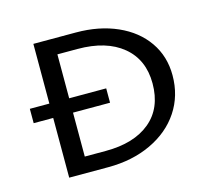

<svg xmlns="http://www.w3.org/2000/svg" viewBox="-75 -556 716 646"><g transform="rotate(-15 283.0 -233.0)"><path d="M516 -243Q516 -172 479.5 -117Q443 -62 377 -31Q311 0 227 0H91V-208H23V-258H91V-466H239Q320 -466 383 -438Q446 -410 481 -359.5Q516 -309 516 -243ZM444 -234Q444 -317 387 -364Q330 -411 230 -411H160V-258H289V-208H160V-55H233Q332 -55 388 -101.5Q444 -148 444 -234Z"/></g></svg>

Font: Ysabeau SC
Style: Regular
Weight: 400
Designer: Christian Thalmann (Catharsis Fonts)
Version: Version 0.003